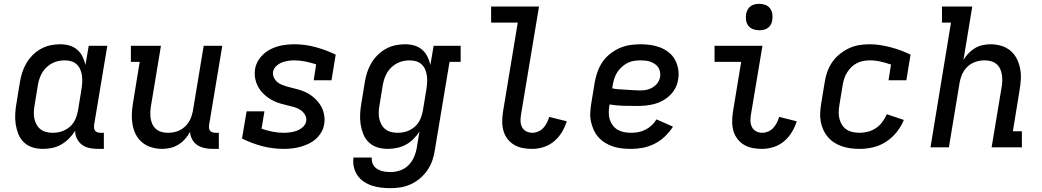

<svg xmlns="http://www.w3.org/2000/svg" viewBox="-20 -769 5440 1002"><path d="M204 8Q175 8 149.5 0Q124 -8 105 -26Q86 -44 76 -69Q66 -94 62 -120.5Q58 -147 59.5 -175Q61 -203 66 -231L84 -341Q88 -366 96 -391Q104 -416 117.5 -439Q131 -462 150.5 -481.5Q170 -501 193.5 -514Q217 -527 242.5 -532.5Q268 -538 294 -538Q319 -538 342 -531.5Q365 -525 382.5 -510Q400 -495 410.5 -474Q421 -453 426 -430L443 -530H540L471 -116Q470 -108 471 -100Q472 -92 476.5 -86.5Q481 -81 488.5 -78.5Q496 -76 504 -76H522V8H490Q468 8 446.5 3.5Q425 -1 408 -13.5Q391 -26 381.5 -45.5Q372 -65 372 -86Q358 -64 339.5 -45.5Q321 -27 299 -14.5Q277 -2 252.5 3Q228 8 204 8ZM255 -76Q271 -76 286.5 -79Q302 -82 316.5 -89Q331 -96 344 -107Q357 -118 365.5 -132Q374 -146 379 -161.5Q384 -177 387 -192L405 -302Q408 -320 409 -337.5Q410 -355 408 -372Q406 -389 399.5 -405Q393 -421 381 -432.5Q369 -444 352.5 -449Q336 -454 318 -454Q301 -454 284.5 -450.5Q268 -447 252.5 -439Q237 -431 223.5 -418.5Q210 -406 201 -391Q192 -376 186.5 -360Q181 -344 178 -327L160 -217Q157 -200 156.5 -182.5Q156 -165 159.5 -149Q163 -133 171 -118.5Q179 -104 192 -94Q205 -84 221.5 -80Q238 -76 255 -76Z M826 8Q798 8 771 0Q744 -8 723 -25Q702 -42 689.5 -66Q677 -90 672 -117.5Q667 -145 668 -173.5Q669 -202 674 -231L709 -446H663V-530H820L768 -217Q765 -200 764.5 -183Q764 -166 766.5 -150Q769 -134 776 -119.5Q783 -105 795 -95Q807 -85 823 -80.5Q839 -76 856 -76Q872 -76 887.5 -79Q903 -82 917.5 -89Q932 -96 944.5 -107.5Q957 -119 965.5 -132.5Q974 -146 979 -161.5Q984 -177 987 -192L1043 -530H1140L1071 -116Q1070 -108 1071 -100Q1072 -92 1076.5 -86.5Q1081 -81 1088.5 -78.5Q1096 -76 1104 -76H1122V8H1090Q1069 8 1047.5 3.5Q1026 -1 1009.5 -12Q993 -23 983 -41.5Q973 -60 972 -81Q961 -61 945.5 -43.5Q930 -26 910.5 -14Q891 -2 869 3Q847 8 826 8Z M1462 8Q1403 8 1348 -6.5Q1293 -21 1243 -46L1267 -188H1360L1345 -97Q1372 -88 1401 -82Q1430 -76 1461 -76Q1478 -76 1495.5 -78.5Q1513 -81 1529.5 -87Q1546 -93 1560.5 -106Q1575 -119 1578 -137Q1581 -155 1571.5 -170.5Q1562 -186 1547.5 -195.5Q1533 -205 1515.5 -210Q1498 -215 1480.5 -219Q1463 -223 1446 -228Q1429 -233 1413 -240Q1397 -247 1382.5 -257Q1368 -267 1355.5 -279Q1343 -291 1333.5 -305.5Q1324 -320 1318 -336.5Q1312 -353 1310 -371Q1308 -389 1311 -408Q1316 -440 1337.5 -467.5Q1359 -495 1389 -510.5Q1419 -526 1450.5 -532Q1482 -538 1514 -538Q1573 -538 1627.5 -523Q1682 -508 1732 -484L1710 -350H1617L1630 -433Q1603 -442 1574 -448Q1545 -454 1515 -454Q1499 -454 1482.5 -451.5Q1466 -449 1450 -442.5Q1434 -436 1421 -423.5Q1408 -411 1405 -394Q1403 -378 1409.5 -364Q1416 -350 1427.5 -340.5Q1439 -331 1453.5 -325.5Q1468 -320 1482.5 -316Q1497 -312 1512 -308.5Q1527 -305 1541.5 -300.5Q1556 -296 1570 -290Q1584 -284 1596.5 -276Q1609 -268 1620 -258Q1631 -248 1640.5 -236.5Q1650 -225 1657 -212Q1664 -199 1668 -184.5Q1672 -170 1673.5 -154.5Q1675 -139 1672 -123Q1669 -100 1657.5 -80Q1646 -60 1629 -44.5Q1612 -29 1591 -19Q1570 -9 1548.5 -3Q1527 3 1505 5.5Q1483 8 1462 8Z M2018 213Q1993 213 1968 210Q1943 207 1920.5 199.5Q1898 192 1878 178.5Q1858 165 1845 145.5Q1832 126 1826.5 101.5Q1821 77 1825 53H1920Q1919 65 1922 77Q1925 89 1932 98Q1939 107 1949 113Q1959 119 1970 122.5Q1981 126 1993.5 127.5Q2006 129 2018 129Q2043 129 2068 120.5Q2093 112 2111.5 93.5Q2130 75 2140.5 51Q2151 27 2155 2L2169 -82Q2155 -61 2137 -43Q2119 -25 2097 -13.5Q2075 -2 2051 3Q2027 8 2004 8Q1975 8 1949.5 0Q1924 -8 1905 -26Q1886 -44 1876 -69Q1866 -94 1862 -120.5Q1858 -147 1859.5 -175Q1861 -203 1866 -231L1884 -341Q1888 -366 1896 -391Q1904 -416 1917.5 -439Q1931 -462 1950.5 -481.5Q1970 -501 1993.5 -514Q2017 -527 2042.5 -532.5Q2068 -538 2094 -538Q2119 -538 2142 -531.5Q2165 -525 2182.5 -510Q2200 -495 2210.5 -474Q2221 -453 2226 -430L2243 -530H2384V-446H2326L2249 16Q2245 43 2236 69Q2227 95 2211 118.5Q2195 142 2173 161Q2151 180 2125 192Q2099 204 2072 208.5Q2045 213 2018 213ZM2055 -76Q2071 -76 2086.5 -79Q2102 -82 2116.5 -89Q2131 -96 2144 -107Q2157 -118 2165.5 -132Q2174 -146 2179 -161.5Q2184 -177 2187 -192L2205 -302Q2208 -320 2209 -337.5Q2210 -355 2208 -372Q2206 -389 2199.5 -405Q2193 -421 2181 -432.5Q2169 -444 2152.5 -449Q2136 -454 2118 -454Q2101 -454 2084.5 -450.5Q2068 -447 2052.5 -439Q2037 -431 2023.5 -418.5Q2010 -406 2001 -391Q1992 -376 1986.5 -360Q1981 -344 1978 -327L1960 -217Q1957 -200 1956.5 -182.5Q1956 -165 1959.5 -149Q1963 -133 1971 -118.5Q1979 -104 1992 -94Q2005 -84 2021.5 -80Q2038 -76 2055 -76Z M2758 8Q2732 8 2708 3.5Q2684 -1 2663.5 -13Q2643 -25 2628.5 -44Q2614 -63 2607.5 -86Q2601 -109 2601 -134.5Q2601 -160 2605 -185L2682 -651H2543V-735H2793L2699 -171Q2696 -154 2696.5 -137Q2697 -120 2704.5 -105.5Q2712 -91 2726.5 -83.5Q2741 -76 2758 -76Q2773 -76 2788.5 -82.5Q2804 -89 2815.5 -101.5Q2827 -114 2834.5 -129Q2842 -144 2846 -159L2938 -136Q2929 -107 2912.5 -79.5Q2896 -52 2871.5 -31.5Q2847 -11 2817 -1.5Q2787 8 2758 8Z M3274 8Q3250 8 3226 5.5Q3202 3 3179.5 -4.5Q3157 -12 3137.5 -24Q3118 -36 3103 -53Q3088 -70 3078.5 -91Q3069 -112 3064 -135Q3059 -158 3060.5 -182.5Q3062 -207 3066 -231L3084 -341Q3089 -368 3098.5 -395Q3108 -422 3124.5 -446Q3141 -470 3164.5 -488.5Q3188 -507 3214.5 -518.5Q3241 -530 3269 -534Q3297 -538 3324 -538Q3351 -538 3377.5 -534Q3404 -530 3427.5 -520.5Q3451 -511 3471 -495Q3491 -479 3503 -456.5Q3515 -434 3519.5 -407.5Q3524 -381 3519 -355Q3516 -332 3505 -310.5Q3494 -289 3476.5 -272Q3459 -255 3438 -243.5Q3417 -232 3394 -226Q3371 -220 3348.5 -218Q3326 -216 3303 -216Q3268 -216 3232 -217Q3196 -218 3161 -224L3160 -217Q3157 -199 3157 -180Q3157 -161 3162.5 -144.5Q3168 -128 3178.5 -114Q3189 -100 3204 -91.5Q3219 -83 3237 -79.5Q3255 -76 3274 -76Q3293 -76 3311.5 -79.5Q3330 -83 3348 -92Q3366 -101 3381 -115Q3396 -129 3406 -146L3492 -108Q3474 -80 3450 -57Q3426 -34 3396.5 -19Q3367 -4 3336 2Q3305 8 3274 8ZM3318 -297Q3329 -297 3340.5 -298Q3352 -299 3363 -302.5Q3374 -306 3384.5 -312Q3395 -318 3403.5 -326.5Q3412 -335 3417.5 -345.5Q3423 -356 3425 -368Q3427 -381 3424.5 -394Q3422 -407 3415 -417.5Q3408 -428 3397.5 -435Q3387 -442 3375 -446.5Q3363 -451 3350 -452.5Q3337 -454 3324 -454Q3307 -454 3289.5 -451.5Q3272 -449 3256 -441Q3240 -433 3226 -420.5Q3212 -408 3202 -393Q3192 -378 3186.5 -361Q3181 -344 3178 -327L3175 -308Q3193 -304 3210.5 -303Q3228 -302 3246 -301Q3264 -300 3282 -298.5Q3300 -297 3318 -297Z M3958 8Q3932 8 3908 3.5Q3884 -1 3863.5 -13Q3843 -25 3828.5 -44Q3814 -63 3807.5 -86Q3801 -109 3801 -134.5Q3801 -160 3805 -185L3848 -446H3709V-530H3959L3899 -171Q3896 -154 3896.5 -137Q3897 -120 3904.5 -105.5Q3912 -91 3926.5 -83.5Q3941 -76 3958 -76Q3973 -76 3988.5 -82.5Q4004 -89 4015.5 -101.5Q4027 -114 4034.5 -129Q4042 -144 4046 -159L4138 -136Q4129 -107 4112.5 -79.5Q4096 -52 4071.5 -31.5Q4047 -11 4017 -1.5Q3987 8 3958 8ZM3942 -611Q3926 -611 3910.5 -616.5Q3895 -622 3885.5 -634.5Q3876 -647 3873.5 -663.5Q3871 -680 3874 -697Q3876 -708 3882 -719Q3888 -730 3898 -737Q3908 -744 3919.5 -746.5Q3931 -749 3942 -749Q3959 -749 3974 -743.5Q3989 -738 3998.5 -725.5Q4008 -713 4010.5 -696.5Q4013 -680 4010 -663Q4009 -652 4003 -641Q3997 -630 3987 -623Q3977 -616 3965.5 -613.5Q3954 -611 3942 -611Z M4467 8Q4443 8 4419.5 5Q4396 2 4374 -5.5Q4352 -13 4333.5 -25Q4315 -37 4300.5 -54Q4286 -71 4276.5 -92Q4267 -113 4263 -136Q4259 -159 4260.5 -183Q4262 -207 4266 -231L4284 -341Q4288 -368 4297.5 -394.5Q4307 -421 4323 -444.5Q4339 -468 4362 -486.5Q4385 -505 4410.5 -517Q4436 -529 4463 -533.5Q4490 -538 4518 -538Q4547 -538 4575 -533.5Q4603 -529 4629.5 -522Q4656 -515 4681.5 -505.5Q4707 -496 4732 -484L4710 -350H4617L4630 -432Q4604 -441 4576 -447.5Q4548 -454 4519 -454Q4502 -454 4485.5 -451Q4469 -448 4453 -440Q4437 -432 4424 -419.5Q4411 -407 4401.5 -392Q4392 -377 4386.5 -360.5Q4381 -344 4378 -327L4360 -217Q4357 -199 4357 -181Q4357 -163 4361.5 -146.5Q4366 -130 4375.5 -115.5Q4385 -101 4399.5 -92Q4414 -83 4431.5 -79.5Q4449 -76 4467 -76Q4489 -76 4511 -82Q4533 -88 4552 -101Q4571 -114 4585 -133Q4599 -152 4608 -173L4697 -143Q4683 -109 4659.5 -79.5Q4636 -50 4604.5 -29.5Q4573 -9 4537.5 -0.5Q4502 8 4467 8Z M4836 0 4943 -651H4896V-735H5054L5008 -456Q5019 -475 5034.5 -491Q5050 -507 5068.5 -518Q5087 -529 5108 -533.5Q5129 -538 5149 -538Q5178 -538 5205 -530Q5232 -522 5252.5 -505Q5273 -488 5285.5 -464Q5298 -440 5303.5 -412.5Q5309 -385 5307.5 -356.5Q5306 -328 5301 -299L5266 -84H5313V0H5155L5207 -313Q5210 -330 5210.5 -347Q5211 -364 5208.5 -380Q5206 -396 5199 -410.5Q5192 -425 5180 -435Q5168 -445 5152 -449.5Q5136 -454 5119 -454Q5103 -454 5088 -451Q5073 -448 5058 -441Q5043 -434 5030.5 -422.5Q5018 -411 5009.5 -397.5Q5001 -384 4996 -368.5Q4991 -353 4988 -338L4932 0Z"/></svg>

Font: Iosevka Slab Medium Extended
Style: Italic
Weight: 500
Width: 7
Italic angle: -9°
Monospace: yes
Designer: Belleve Invis
Foundry: Belleve Invis
Version: Version 11.1.0; ttfautohint (v1.8.3)